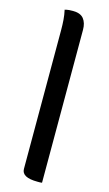

<svg xmlns="http://www.w3.org/2000/svg" viewBox="-139 -812 578 1021"><g transform="rotate(15 150.0 -301.0)"><path d="M84 -759Q95 -762 105.5 -763Q116 -764 129 -764Q170 -764 188 -741.5Q206 -719 206 -681V161Q202 162 195.5 162Q189 162 181 162Q94 162 94 115V-649Q94 -678 92 -705Q90 -732 84 -759Z"/></g></svg>

Font: Recursive Sn Csl St Med
Style: Regular
Weight: 500
Version: Version 1.079;hotconv 1.0.112;makeotfexe 2.5.65598; ttfautoh